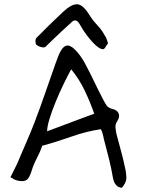

<svg xmlns="http://www.w3.org/2000/svg" viewBox="-20 -875 694 917"><path d="M562 22Q527 19 519 -28Q512 -69 502 -110Q492 -151 481 -192Q476 -209 473 -225.5Q470 -242 462 -258Q393 -248 321 -222.5Q249 -197 182 -179Q172 -150 156 -119.5Q140 -89 131 -59Q121 -27 109 -17Q97 -7 71 -11Q56 -14 49 -17.5Q42 -21 30 -29L61 -91Q84 -146 106 -196Q128 -246 147 -296Q173 -364 197 -434Q221 -504 246 -574Q251 -586 255.5 -599Q260 -612 266 -624Q280 -653 297.5 -657Q315 -661 338 -638Q366 -610 387 -570Q409 -529 429 -487Q449 -445 471 -403Q479 -387 488 -373Q497 -359 519 -354Q540 -349 546.5 -333.5Q553 -318 541 -298Q530 -282 531.5 -266.5Q533 -251 536 -236Q546 -197 556.5 -159.5Q567 -122 575 -84Q582 -58 583.5 -31Q585 -4 562 22ZM205 -248Q235 -259 276 -274.5Q317 -290 358.5 -305.5Q400 -321 430 -332Q411 -387 384.5 -442.5Q358 -498 320 -544Q304 -515 284 -474Q264 -433 246 -389Q228 -345 216.5 -307.5Q205 -270 205 -248ZM472 -640Q458 -640 437.5 -658.5Q417 -677 396.5 -704Q376 -731 362 -757Q342 -795 316 -763Q318 -765 305.5 -754Q293 -743 274.5 -725.5Q256 -708 237.5 -690.5Q219 -673 207 -661Q195 -649 196 -650Q187 -647 174.5 -650.5Q162 -654 154 -661Q150 -663 149.5 -676Q149 -689 154 -694Q173 -713 186 -726Q199 -739 211.5 -751.5Q224 -764 240.5 -779.5Q257 -795 282 -819Q323 -857 350 -854.5Q377 -852 406 -805Q420 -783 429 -772.5Q438 -762 445 -754.5Q452 -747 460.5 -736.5Q469 -726 482 -703Q487 -696 489.5 -688Q492 -680 496 -668Q490 -661 484 -650.5Q478 -640 472 -640Z"/></svg>

Font: Mynerve
Style: Regular
Weight: 400
Designer: Carolina Short
Foundry: Carolina Short
Version: Version 1.000; ttfautohint (v1.8.4.7-5d5b)